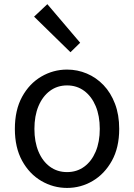

<svg xmlns="http://www.w3.org/2000/svg" viewBox="-20 -892 646 925"><path d="M303.1 13.4Q236.6 13.4 179 -20.3Q121.4 -54 86.5 -117.6Q51.6 -181.2 51.6 -271Q51.6 -361.9 86.5 -425.7Q121.4 -489.4 179 -523.1Q236.6 -556.8 303.1 -556.8Q352.9 -556.8 398.3 -537.7Q443.7 -518.6 478.8 -481.9Q513.8 -445.3 534 -392.1Q554.3 -338.9 554.3 -271Q554.3 -181.2 519.1 -117.6Q483.8 -54 426.7 -20.3Q369.7 13.4 303.1 13.4ZM303.1 -62.9Q350.2 -62.9 385.7 -88.9Q421.2 -114.9 441 -161.8Q460.7 -208.7 460.7 -271Q460.7 -333.8 441 -380.8Q421.2 -427.8 385.7 -454.2Q350.2 -480.5 303.1 -480.5Q256.1 -480.5 220.6 -454.2Q185.1 -427.8 165.4 -380.8Q145.8 -333.8 145.8 -271Q145.8 -208.7 165.4 -161.8Q185.1 -114.9 220.6 -88.9Q256.1 -62.9 303.1 -62.9ZM319.5 -640.4 144.2 -811.8 208.1 -871.9 366.2 -686.1Z"/></svg>

Font: Noto Sans JP
Style: Regular
Weight: 100
Designer: Ryoko NISHIZUKA 西塚涼子 (kana, bopomofo & ideographs); Paul D. Hunt (Latin, Greek & Cyrillic); Sandoll Communications 산돌커뮤니
Foundry: Adobe
Version: Version 2.004;hotconv 1.0.118;makeotfexe 2.5.65603